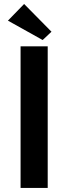

<svg xmlns="http://www.w3.org/2000/svg" viewBox="-20 -929 338 949"><path d="M215.8 -700H81.7V0H215.8ZM99.2 -909.3 19.2 -827 190.8 -731.2 234.5 -772.2Z"/></svg>

Font: Tilda Sans VF
Style: Regular
Weight: 400
Designer: ParaType Ltd
Foundry: ParaType Ltd
Version: Version 1.010